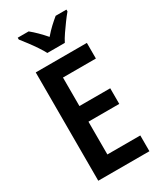

<svg xmlns="http://www.w3.org/2000/svg" viewBox="-231 -1017 922 1096"><g transform="rotate(-30 230.0 -468.5)"><path d="M412 0H75V-714H412V-611H195V-423H398V-320H195V-104H412ZM188 -777Q177 -798 159 -825Q141 -852 121 -878.5Q101 -905 85 -925V-937H157Q199 -903 245 -850Q269 -878 290.5 -898Q312 -918 335 -937H406V-925Q390 -906 370.5 -879.5Q351 -853 332.5 -826Q314 -799 303 -777Z"/></g></svg>

Font: Noto Sans Condensed SemiBold
Style: Regular
Weight: 600
Width: 3
Designer: Monotype Design Team
Foundry: Monotype Imaging Inc.
Version: Version 2.013; ttfautohint (v1.8.4.7-5d5b)